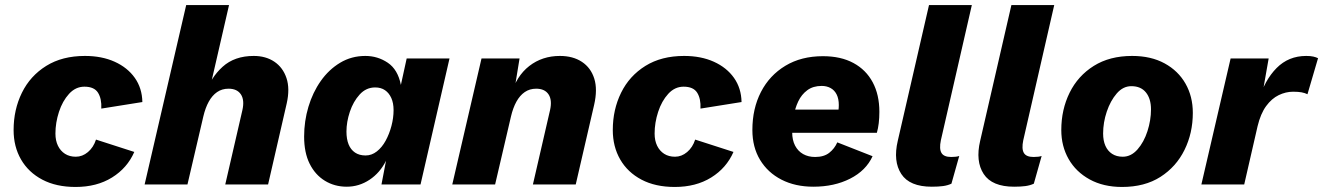

<svg xmlns="http://www.w3.org/2000/svg" viewBox="-20 -732 5251 762"><path d="M280 10Q203 10 148 -19Q93 -48 63.5 -99Q34 -150 34 -216Q34 -297 67 -364Q100 -431 163.5 -470.5Q227 -510 317 -510Q384 -510 435 -487Q486 -464 515 -423Q544 -382 545 -327L382 -301Q384 -340 369 -364Q354 -388 315 -388Q280 -388 254 -359.5Q228 -331 214 -288Q200 -245 200 -202Q200 -174 210 -153.5Q220 -133 238 -121.5Q256 -110 281 -110Q307 -110 329 -128.5Q351 -147 361 -178L513 -129Q485 -65 424.5 -27.5Q364 10 280 10Z M554 0 719 -712H889L814 -386L797 -362Q816 -424 863.5 -467Q911 -510 987 -510Q1035 -510 1069 -487Q1103 -464 1117 -422Q1131 -380 1118 -322L1044 0H874L942 -295Q951 -335 936 -357.5Q921 -380 887 -380Q861 -380 841.5 -366.5Q822 -353 808.5 -328.5Q795 -304 787 -270L724 0Z M1356 9Q1308 9 1269.5 -14.5Q1231 -38 1209 -82Q1187 -126 1187 -190Q1187 -251 1204 -308Q1221 -365 1253 -410.5Q1285 -456 1330 -483Q1375 -510 1430 -510Q1479 -510 1519 -483Q1559 -456 1571 -395L1594 -500H1764L1649 0H1494L1512 -94Q1488 -46 1446.5 -18.5Q1405 9 1356 9ZM1431 -115Q1455 -115 1475.5 -131Q1496 -147 1510.5 -173.5Q1525 -200 1533.5 -232Q1542 -264 1542 -295Q1542 -323 1533 -343Q1524 -363 1508 -374Q1492 -385 1469 -385Q1433 -385 1407.5 -357Q1382 -329 1368.5 -288.5Q1355 -248 1355 -210Q1355 -180 1363.5 -159Q1372 -138 1389 -126.5Q1406 -115 1431 -115Z M1775 0 1891 -500H2042L2016 -341L2008 -355Q2029 -430 2080.5 -470Q2132 -510 2202 -510Q2254 -510 2289.5 -486.5Q2325 -463 2338.5 -420Q2352 -377 2338 -316L2265 0H2095L2163 -295Q2172 -335 2157 -357.5Q2142 -380 2108 -380Q2082 -380 2062.5 -366.5Q2043 -353 2029.5 -328.5Q2016 -304 2008 -270L1945 0Z M2658 10Q2581 10 2526 -19Q2471 -48 2441.5 -99Q2412 -150 2412 -216Q2412 -297 2445 -364Q2478 -431 2541.5 -470.5Q2605 -510 2695 -510Q2762 -510 2813 -487Q2864 -464 2893 -423Q2922 -382 2923 -327L2760 -301Q2762 -340 2747 -364Q2732 -388 2693 -388Q2658 -388 2632 -359.5Q2606 -331 2592 -288Q2578 -245 2578 -202Q2578 -174 2588 -153.5Q2598 -133 2616 -121.5Q2634 -110 2659 -110Q2685 -110 2707 -128.5Q2729 -147 2739 -178L2891 -129Q2863 -65 2802.5 -27.5Q2742 10 2658 10Z M3208 9Q3136 9 3081.5 -19Q3027 -47 2996.5 -97.5Q2966 -148 2966 -216Q2966 -301 3000 -367Q3034 -433 3097 -471Q3160 -509 3246 -509Q3317 -509 3367 -482Q3417 -455 3443.5 -405.5Q3470 -356 3470 -288Q3470 -264 3467.5 -243Q3465 -222 3460 -205H3076L3077 -297H3349L3303 -271Q3306 -283 3307.5 -293.5Q3309 -304 3309 -315Q3309 -340 3300.5 -357Q3292 -374 3276.5 -382.5Q3261 -391 3241 -391Q3207 -391 3184 -374Q3161 -357 3148 -329.5Q3135 -302 3129.5 -269.5Q3124 -237 3124 -207Q3124 -176 3135.5 -154Q3147 -132 3167.5 -120.5Q3188 -109 3215 -109Q3250 -109 3271 -125.5Q3292 -142 3303 -167L3443 -112Q3417 -55 3354 -23Q3291 9 3208 9Z M3678 9Q3590 9 3557 -41.5Q3524 -92 3543 -173L3667 -712H3837L3714 -175Q3707 -141 3716.5 -125Q3726 -109 3755 -109Q3776 -109 3787 -113L3756 -3Q3741 4 3722.5 6.5Q3704 9 3678 9Z M4005 9Q3917 9 3884 -41.5Q3851 -92 3870 -173L3994 -712H4164L4041 -175Q4034 -141 4043.5 -125Q4053 -109 4082 -109Q4103 -109 4114 -113L4083 -3Q4068 4 4049.5 6.5Q4031 9 4005 9Z M4433 10Q4359 10 4304.5 -20Q4250 -50 4221 -101Q4192 -152 4192 -216Q4192 -297 4225 -364Q4258 -431 4321 -470.5Q4384 -510 4473 -510Q4548 -510 4602 -480.5Q4656 -451 4685 -400Q4714 -349 4714 -284Q4714 -204 4681 -137Q4648 -70 4585.5 -30Q4523 10 4433 10ZM4436 -110Q4469 -110 4494.5 -139Q4520 -168 4534 -211.5Q4548 -255 4548 -298Q4548 -340 4528 -365Q4508 -390 4470 -390Q4437 -390 4412 -361Q4387 -332 4372.5 -289Q4358 -246 4358 -202Q4358 -174 4367 -153.5Q4376 -133 4393.5 -121.5Q4411 -110 4436 -110Z M4748 0 4864 -500H5015L4983 -318L4976 -335Q4999 -414 5046.5 -462Q5094 -510 5164 -510Q5181 -510 5192 -507.5Q5203 -505 5211 -501L5169 -358Q5159 -363 5146 -365.5Q5133 -368 5112 -368Q5083 -368 5055 -354.5Q5027 -341 5005 -311Q4983 -281 4971 -231L4918 0Z"/></svg>

Font: Kantumruy Pro
Style: Italic
Weight: 400
Italic angle: -13°
Designer: Sovichet Tep
Foundry: Sovichet Tep
Version: Version 1.002